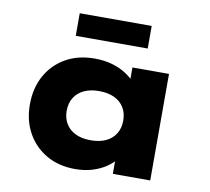

<svg xmlns="http://www.w3.org/2000/svg" viewBox="-83 -844 1033 946"><g transform="rotate(10 434.0 -371.0)"><path d="M351 9Q269 9 207.5 -26.5Q146 -62 111.5 -124Q77 -186 77 -266Q77 -348 111.5 -410.5Q146 -473 208 -508.5Q270 -544 353 -544Q400 -544 439 -533Q478 -522 508 -503Q538 -484 558 -461Q578 -438 585 -416L543 -412V-533H726V0H539V-141L578 -131Q573 -104 553.5 -79Q534 -54 504 -34Q474 -14 435.5 -2.5Q397 9 351 9ZM402 -144Q447 -144 478.5 -159Q510 -174 527 -202Q544 -230 544 -266Q544 -305 527 -332.5Q510 -360 478.5 -375Q447 -390 402 -390Q358 -390 326.5 -375Q295 -360 278 -332.5Q261 -305 261 -266Q261 -230 278 -202Q295 -174 326.5 -159Q358 -144 402 -144ZM241 -638V-751H601V-638Z"/></g></svg>

Font: Lexend Giga ExtraBold
Style: Regular
Weight: 800
Designer: Bonnie Shaver-Troup, Thomas Jockin
Foundry: Lexend
Version: Version 1.007